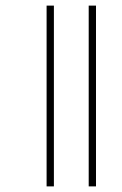

<svg xmlns="http://www.w3.org/2000/svg" viewBox="-20 -681 435 684"><path d="M296 -17V-661H322V-17ZM146 -17V-661H172V-17Z"/></svg>

Font: Noto Sans Malayalam UI ExtraCondensed Thin
Style: Regular
Weight: 100
Width: 2
Designer: Jelle Bosma - Monotype Design Team
Foundry: Monotype Imaging Inc.
Version: Version 2.104; ttfautohint (v1.8.4.7-5d5b)